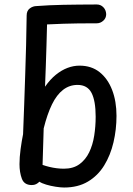

<svg xmlns="http://www.w3.org/2000/svg" viewBox="-20 -832 595 857"><path d="M266 5Q251 5 228.5 1.5Q206 -2 186 -8Q166 -14 156 -21Q149 -14 141 -10Q133 -6 122 -6Q88 -6 77.5 -34.5Q67 -63 67 -99Q67 -130 72 -167Q77 -204 83 -233Q86 -299 88 -365.5Q90 -432 92.5 -498Q95 -564 96.5 -630.5Q98 -697 99 -763Q99 -784 113 -794.5Q127 -805 144 -805Q171 -807 200.5 -808.5Q230 -810 262.5 -810.5Q295 -811 332 -811.5Q369 -812 412 -812Q429 -812 441 -800Q453 -788 454 -769Q454 -751 441 -739.5Q428 -728 412 -728Q363 -728 328.5 -727.5Q294 -727 262.5 -726Q231 -725 190 -723Q189 -677 187.5 -630.5Q186 -584 184.5 -538Q183 -492 181 -445Q204 -478 229.5 -498.5Q255 -519 281.5 -529Q308 -539 335 -539Q388 -539 424.5 -510Q461 -481 480.5 -430.5Q500 -380 500 -315Q500 -254 486.5 -196.5Q473 -139 445 -93.5Q417 -48 372.5 -21.5Q328 5 266 5ZM265 -79Q307 -79 334.5 -99Q362 -119 378 -152Q394 -185 400.5 -226.5Q407 -268 407 -311Q407 -382 388.5 -417.5Q370 -453 326 -453Q290 -453 261.5 -431Q233 -409 212 -366Q191 -323 175 -259L170 -96Q184 -91 200.5 -87Q217 -83 233.5 -81Q250 -79 265 -79Z"/></svg>

Font: Playpen Sans
Style: Regular
Weight: 400
Designer: Laura Meseguer, Veronika Burian, José Scaglione, Kostas Bartsokas, Vera Evstafieva, Tom Grace, Yorlmar Campos
Foundry: TypeTogether
Version: Version 2.000